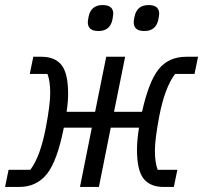

<svg xmlns="http://www.w3.org/2000/svg" viewBox="-30 -741 805 761"><path d="M360 -618Q318 -618 318 -653Q318 -658 321 -674Q330 -721 377 -721Q419 -721 419 -686Q419 -682 416 -665Q407 -618 360 -618ZM542 -618Q500 -618 500 -653Q500 -658 503 -674Q512 -721 559 -721Q601 -721 601 -686Q601 -682 598 -665Q589 -618 542 -618ZM-10 0 4 -68H90Q130 -120 152 -237Q169 -327 169 -372Q169 -420 158 -448H88L102 -516H134Q188 -516 214 -483Q240 -450 240 -369Q240 -337 234 -298H347L391 -516H466L422 -298H533Q560 -419 599.5 -467.5Q639 -516 708 -516H755L741 -448H664Q623 -394 601 -279Q584 -189 584 -144Q584 -96 595 -68H673L659 0H619Q565 0 539 -33Q513 -66 513 -147Q513 -187 521 -235H409L362 0H287L334 -235H223Q197 -103 156 -51.5Q115 0 46 0Z"/></svg>

Font: Aneliza
Style: Italic
Weight: 400
Italic angle: -11.31°
Designer: Mike Abbink, Paul van der Laan, Pieter van Rosmalen
Foundry: Bold Monday
Version: Version 3.0